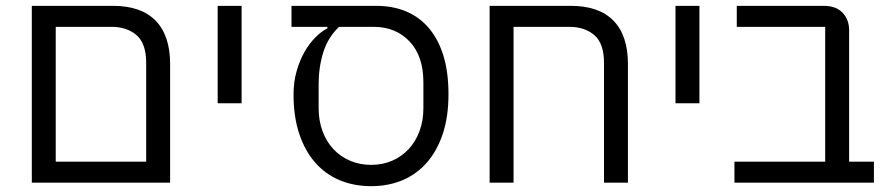

<svg xmlns="http://www.w3.org/2000/svg" viewBox="-20 -626 3048 658"><path d="M89 -606H367Q464 -606 513.5 -555Q563 -504 563 -407V0H89ZM481 -72V-410Q481 -477 448 -505.5Q415 -534 362 -534H171V-72Z M726 -606H808V-272H726Z M979 -606H1269Q1326 -606 1371.5 -587Q1417 -568 1449.5 -530Q1482 -492 1499.5 -435.5Q1517 -379 1517 -303Q1517 -226 1497.5 -167.5Q1478 -109 1443 -69Q1408 -29 1359.5 -8.5Q1311 12 1252 12Q1193 12 1144 -8.5Q1095 -29 1060 -69Q1025 -109 1005.5 -167.5Q986 -226 986 -303Q986 -345 996.5 -382Q1007 -419 1023.5 -448Q1040 -477 1061 -498Q1082 -519 1102 -529V-534H979ZM1252 -61Q1291 -61 1323.5 -75Q1356 -89 1380 -114.5Q1404 -140 1417.5 -176Q1431 -212 1431 -256V-344Q1431 -434 1383.5 -484Q1336 -534 1261 -534H1142Q1104 -498 1088 -447Q1072 -396 1072 -337V-256Q1072 -212 1085.5 -176Q1099 -140 1123 -114.5Q1147 -89 1180 -75Q1213 -61 1252 -61Z M1658 -606H1936Q2033 -606 2082.5 -555Q2132 -504 2132 -407V0H2050V-410Q2050 -477 2017 -505.5Q1984 -534 1931 -534H1740V0H1658Z M2295 -606H2377V-272H2295Z M2497 -72H2808V-534H2505V-606H2803Q2845 -606 2867.5 -582.5Q2890 -559 2890 -522V-72H2975V0H2497Z"/></svg>

Font: IBM Plex Sans Hebrew
Style: Regular
Weight: 400
Designer: Mike Abbink, Paul van der Laan, Pieter van Rosmalen, Yanek Iontef
Foundry: Bold Monday
Version: Version 1.2